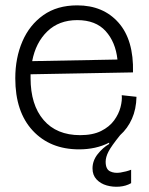

<svg xmlns="http://www.w3.org/2000/svg" viewBox="-20 -544 554 716"><path d="M275 13Q167 13 102 -57Q37 -127 37 -252Q37 -328 63.5 -389.5Q90 -451 141.5 -487.5Q193 -524 268 -524Q365 -524 422 -459.5Q479 -395 476 -274L94 -267Q94 -261 94 -253Q94 -153 142.5 -96.5Q191 -40 279 -40Q326 -40 357 -55.5Q388 -71 405.5 -95Q423 -119 429.5 -144.5Q436 -170 434 -189L489 -183Q488 -137 472 -101Q456 -65 428 -40Q395 1 384.5 21.5Q374 42 374 59Q374 87 390.5 95Q407 103 429 99.5Q451 96 469 89V139Q450 150 425.5 152Q401 154 378 147.5Q355 141 340 125Q325 109 325 84Q325 55 344.5 30.5Q364 6 387 -7V-12Q338 13 275 13ZM268 -469Q200 -469 156.5 -427Q113 -385 100 -316L418 -322Q411 -387 374 -428Q337 -469 268 -469Z"/></svg>

Font: Bricolage Grotesque 48pt ExtraLight
Style: Regular
Weight: 200
Designer: Mathieu Triay
Foundry: Atelier Triay
Version: Version 1.000; ttfautohint (v1.8.4.7-5d5b);gftools[0.9.32]